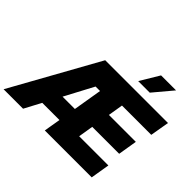

<svg xmlns="http://www.w3.org/2000/svg" viewBox="-238 -1233 1512 1512"><g transform="rotate(45 518.0 -477.0)"><path d="M-34.2 0 370.1 -727.5H1069.3L1042 -568.4H715.8L695.3 -443.4H995.1L968.8 -284.2H668.9L648.4 -159.2H973.6L947.3 0H424.8L448.2 -139.6H256.8L182.6 0ZM462.9 -527.3 335.4 -287.1H472.7L512.7 -527.3ZM669.9 -794.9 765.6 -954.1H932.6L798.8 -794.9Z"/></g></svg>

Font: Inter Tight Black
Style: Italic
Weight: 900
Italic angle: -9.39999°
Designer: Rasmus Andersson
Foundry: rsms
Version: Version 3.004; ttfautohint (v1.8.4.7-5d5b)